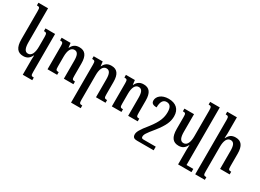

<svg xmlns="http://www.w3.org/2000/svg" viewBox="-34 -1632 3717 2749"><g transform="rotate(30 1824.5 -257.5)"><path d="M345 245H502V201C460 201 454 195 454 135V-492H295V-448C335 -448 345 -441 345 -379V-219C345 -127 320 -53 257 -53C202 -53 183 -108 183 -203V-760H24V-716C68 -716 74 -709 74 -649V-185C74 -48 121 11 215 11C277 11 315 -16 344 -74H348C346 -51 345 -27 345 -5Z M1041 -44C998 -44 992 -52 992 -112V-314C992 -444 946 -502 853 -502C786 -502 750 -473 723 -418H719L710 -492H562V-448C604 -448 613 -440 613 -384V0H772V-44C729 -44 722 -51 722 -109V-272C722 -370 750 -434 810 -434C866 -434 883 -383 883 -296V0H1041Z M1572 -44C1529 -44 1522 -52 1522 -112V-314C1522 -444 1476 -502 1384 -502C1316 -502 1281 -474 1253 -418H1250L1241 -492H1092V-448C1135 -448 1143 -440 1143 -384V245H1303V201C1260 201 1252 193 1252 136V-272C1252 -370 1280 -434 1340 -434C1396 -434 1414 -380 1414 -296V0H1572Z M2104 -44C2061 -44 2055 -52 2055 -112V-314C2055 -444 2009 -502 1916 -502C1849 -502 1813 -473 1786 -418H1782L1773 -492H1625V-448C1667 -448 1676 -440 1676 -384V0H1835V-44C1792 -44 1785 -51 1785 -109V-272C1785 -370 1813 -434 1873 -434C1929 -434 1946 -383 1946 -296V0H2104Z M2328 -502C2211 -502 2149 -436 2149 -373C2149 -327 2177 -308 2238 -308C2238 -400 2268 -448 2325 -448C2383 -448 2410 -409 2410 -327C2410 -238 2384 -158 2283 -28C2181 96 2160 143 2160 181C2160 229 2186 245 2233 245H2509V185H2309C2279 185 2271 175 2271 155C2272 119 2286 94 2384 -25C2489 -157 2520 -235 2520 -322C2520 -438 2449 -502 2328 -502Z M3134 192H3022V-760H2863V-716C2903 -716 2913 -709 2913 -647V-219C2913 -127 2888 -57 2825 -57C2770 -57 2751 -112 2751 -203V-492H2592V-448C2636 -448 2642 -441 2642 -381V-185C2642 -48 2689 11 2783 11C2845 11 2883 -16 2912 -74H2916C2914 -49 2913 -25 2913 -1V245H3134Z M3624 -44C3581 -44 3575 -52 3575 -112V-314C3575 -444 3529 -502 3436 -502C3369 -502 3333 -472 3306 -416H3301C3303 -441 3305 -466 3305 -492V-760H3145V-716C3187 -716 3196 -708 3196 -652V245H3355V201C3312 201 3305 193 3305 136V-272C3305 -371 3333 -434 3393 -434C3449 -434 3466 -383 3466 -296V0H3624Z"/></g></svg>

Font: Noto Serif Armenian Condensed Semi
Style: Regular
Weight: 600
Width: 3
Designer: Monotype Design Team
Foundry: Monotype Imaging Inc.
Version: Version 1.901